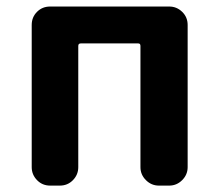

<svg xmlns="http://www.w3.org/2000/svg" viewBox="-20 -580 685 600"><path d="M136.7 0Q112.3 0 95.7 -17.1Q79.1 -34.2 79.1 -57.6V-502Q79.1 -526.4 95.7 -543Q112.3 -559.6 136.7 -559.6H508.8Q532.2 -559.6 549.3 -543Q566.4 -526.4 566.4 -502V-57.6Q566.4 -34.2 549.3 -17.1Q532.2 0 508.8 0H476.6Q453.1 0 436 -17.1Q418.9 -34.2 418.9 -57.6V-436.5Q418.9 -444.3 412.1 -444.3H232.4Q224.6 -444.3 224.6 -436.5V-57.6Q224.6 -34.2 208 -17.1Q191.4 0 167 0Z"/></svg>

Font: Gen Jyuu Gothic P Bold
Style: Bold
Weight: 700
Designer: [Source Han Sans]
Ryoko NISHIZUKA  (kana & ideographs); Paul D. Hunt (Latin, Greek & Cyrillic); Wenlong ZHANG  (bopomofo
Version: Version 1.002.20150607